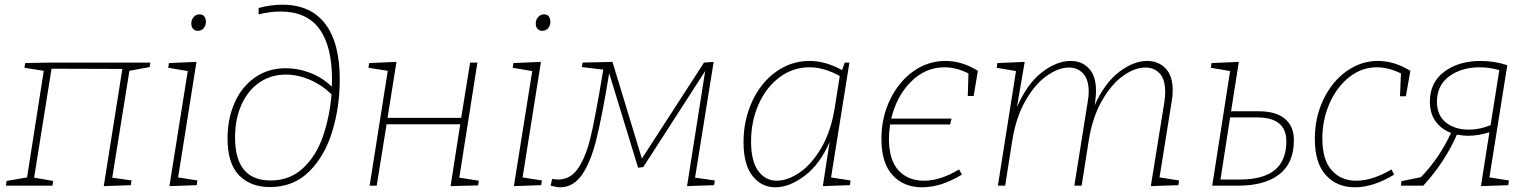

<svg xmlns="http://www.w3.org/2000/svg" viewBox="-20 -789 6505 816"><path d="M619 -523 616 -504 530 -488 457 -34 539 -22 536 -2 421 2 500 -496 199 -497 125 -34 206 -20 203 0H5L8 -20L95 -35L166 -488L84 -501L87 -521L195 -523Z M815 -526 737 -35 819 -22 816 -2 700 2 778 -487 695 -501 698 -521ZM793 -689Q793 -705 803 -716.5Q813 -728 828 -728Q841 -728 848 -719.5Q855 -711 855 -697Q855 -680 845.5 -669Q836 -658 821 -658Q808 -658 800.5 -666.5Q793 -675 793 -689Z M1424 -452Q1424 -336 1392.5 -231.5Q1361 -127 1294.5 -60.5Q1228 6 1127 6Q1045 6 996 -44Q947 -94 947 -201Q947 -283 976.5 -351Q1006 -419 1062.5 -459Q1119 -499 1195 -499Q1247 -499 1298 -479.5Q1349 -460 1390 -421Q1391 -432 1391 -452Q1391 -593 1337 -666.5Q1283 -740 1173 -740Q1127 -740 1079 -728V-755Q1129 -769 1180 -769Q1300 -769 1362 -688Q1424 -607 1424 -452ZM1389 -388Q1348 -428 1297 -450Q1246 -472 1195 -472Q1131 -472 1082 -438Q1033 -404 1006 -343.5Q979 -283 979 -205Q979 -22 1130 -22Q1211 -22 1267 -73.5Q1323 -125 1352 -208Q1381 -291 1389 -388Z M2009 -523 1932 -34 2015 -21 2012 -1 1895 2 1936 -261H1623L1581 0H1551L1628 -488L1546 -501L1549 -521L1665 -526L1627 -288H1940L1978 -523Z M2279 -526 2201 -35 2283 -22 2280 -2 2164 2 2242 -487 2159 -501 2162 -521ZM2257 -689Q2257 -705 2267 -716.5Q2277 -728 2292 -728Q2305 -728 2312 -719.5Q2319 -711 2319 -697Q2319 -680 2309.5 -669Q2300 -658 2285 -658Q2272 -658 2264.5 -666.5Q2257 -675 2257 -689Z M2934 -34 3018 -22 3015 -2 2900 2 2977 -487 2714 -79 2692 -76 2569 -478Q2540 -300 2515.5 -200.5Q2491 -101 2454 -47Q2417 7 2360 7Q2346 7 2320 0L2327 -29Q2340 -26 2352 -26Q2405 -26 2437.5 -74.5Q2470 -123 2489.5 -204Q2509 -285 2536 -446L2544 -493L2453 -504L2456 -523L2583 -526L2708 -115L2972 -523L3013 -526Z M3512 -35 3595 -22 3592 -2 3477 2 3506 -186Q3465 -91 3400 -42Q3335 7 3275 7Q3216 7 3178 -41.5Q3140 -90 3140 -185Q3140 -278 3176.5 -357.5Q3213 -437 3277.5 -483.5Q3342 -530 3421 -530Q3488 -530 3559 -491L3570 -523H3590ZM3528 -333 3549 -466Q3482 -503 3420 -503Q3350 -503 3293 -460.5Q3236 -418 3204 -345.5Q3172 -273 3172 -188Q3172 -104 3202.5 -62.5Q3233 -21 3281 -21Q3327 -21 3378 -55.5Q3429 -90 3470.5 -160.5Q3512 -231 3528 -333Z M4136 -488 4118 -381H4093L4096 -477Q4044 -503 3994 -503Q3913 -503 3851.5 -441.5Q3790 -380 3768 -285H4024L4018 -260H3763Q3758 -227 3758 -200Q3758 -109 3798.5 -65Q3839 -21 3907 -21Q3977 -21 4056 -69L4068 -47Q3980 7 3899 7Q3821 7 3773.5 -44.5Q3726 -96 3726 -199Q3726 -289 3762.5 -365Q3799 -441 3861 -485.5Q3923 -530 3998 -530Q4069 -530 4136 -488Z M4908 -35 4991 -22 4988 -2 4871 2 4929 -358Q4932 -381 4932 -399Q4932 -451 4909 -476.5Q4886 -502 4848 -502Q4803 -502 4753.5 -467Q4704 -432 4663.5 -361.5Q4623 -291 4607 -191L4577 0H4546L4603 -358Q4607 -378 4607 -400Q4607 -451 4583.5 -476.5Q4560 -502 4523 -502Q4479 -502 4429 -467Q4379 -432 4338.5 -361.5Q4298 -291 4282 -191L4252 0H4221L4298 -487L4216 -501L4219 -521L4335 -526L4302 -334Q4346 -434 4408.5 -482Q4471 -530 4530 -530Q4578 -530 4608 -498Q4638 -466 4638 -404Q4638 -384 4635 -361L4632 -341Q4675 -437 4736.5 -483.5Q4798 -530 4855 -530Q4903 -530 4933.5 -498.5Q4964 -467 4964 -405Q4964 -381 4960 -360Z M5332 -316Q5402 -316 5440.5 -284.5Q5479 -253 5479 -193Q5479 -96 5417 -48Q5355 0 5243 0H5132L5208 -487L5126 -501L5129 -521L5245 -526L5212 -316ZM5248 -26Q5349 -26 5398 -66.5Q5447 -107 5447 -189Q5447 -290 5322 -290H5208L5167 -26Z M5974 -488 5955 -380H5930L5934 -477Q5880 -503 5832 -503Q5767 -503 5714 -461Q5661 -419 5630.5 -349.5Q5600 -280 5600 -200Q5600 -110 5639.5 -65.5Q5679 -21 5744 -21Q5813 -21 5894 -69L5905 -47Q5817 7 5738 7Q5662 7 5615 -44.5Q5568 -96 5568 -199Q5568 -289 5604 -365Q5640 -441 5701.5 -485.5Q5763 -530 5836 -530Q5906 -530 5974 -488Z M6310 -35 6393 -22 6390 -2 6274 2 6310 -227Q6264 -212 6218 -212Q6197 -212 6172 -217Q6120 -99 6029 0H5934L5936 -19L6019 -36Q6060 -79 6090.5 -124Q6121 -169 6147 -224Q6105 -240 6081 -273.5Q6057 -307 6057 -357Q6057 -439 6118.5 -484.5Q6180 -530 6273 -530Q6330 -530 6386 -512ZM6315 -257 6352 -491Q6310 -503 6269 -503Q6191 -503 6139 -464.5Q6087 -426 6087 -357Q6087 -299 6125 -268.5Q6163 -238 6223 -238Q6268 -238 6315 -257Z"/></svg>

Font: Bitter Pro ExtraLight
Style: Italic
Weight: 275
Italic angle: -9°
Designer: Sol Matas, and Bitter project Authors
Foundry: Sol Matas
Version: Version 1.010